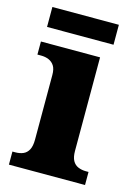

<svg xmlns="http://www.w3.org/2000/svg" viewBox="-107 -749 580 809"><g transform="rotate(15 182.5 -344.5)"><path d="M14 0V-57H26Q46 -57 61 -63.5Q76 -70 84.5 -86Q93 -102 93 -130V-412Q93 -438 84 -452Q75 -466 60 -472.5Q45 -479 26 -479H10V-536H268V-128Q268 -101 276.5 -85.5Q285 -70 300.5 -63.5Q316 -57 334 -57H346V0ZM19 -602V-689H309V-602Z"/></g></svg>

Font: Noto Serif Hebrew ExtraBold
Style: Regular
Weight: 800
Version: Version 2.003